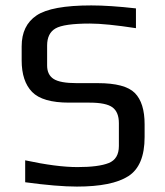

<svg xmlns="http://www.w3.org/2000/svg" viewBox="-20 -679 609 709"><path d="M514 -220V-173Q514 -67 454 -28.5Q394 10 264 10Q191 10 73 -6V-87Q189 -62 266 -62Q344 -62 381.5 -77Q419 -92 419 -140V-224Q419 -265 395.5 -282.5Q372 -300 311 -300H235Q137 -300 98.5 -339.5Q60 -379 60 -456V-508Q60 -585 115 -622Q170 -659 317 -659Q385 -659 482 -648V-575Q371 -592 312 -592Q216 -592 185 -574Q154 -556 154 -511V-437Q154 -403 178 -387.5Q202 -372 263 -372H341Q442 -372 478 -335.5Q514 -299 514 -220Z"/></svg>

Font: Play
Style: Regular
Weight: 400
Designer: Jonas Hecksher
Foundry: Jonas Hecksher, Playtypeª, e-types AS
Version: Version 1.002